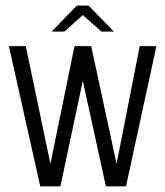

<svg xmlns="http://www.w3.org/2000/svg" viewBox="-20 -658 584 678"><path d="M122.2 0 11.4 -495H71.1L158 -79.3L243 -495H302.1L391.6 -79.3L473.3 -495H532.3L425 0H354L272.4 -372.5L193.3 0ZM162.3 -546.4 251.3 -638.2H293L382.4 -546.4H338.6L272.3 -604.8L207.3 -546.4Z"/></svg>

Font: Alumni Sans SC Thin
Style: Regular
Weight: 100
Designer: Robert E. Leuschke
Foundry: Robert E. Leuschke
Version: Version 1.018